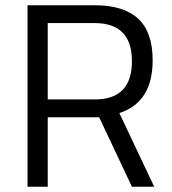

<svg xmlns="http://www.w3.org/2000/svg" viewBox="-20 -712 656 732"><path d="M162 -265V0H85V-692H341Q451 -692 506.5 -641Q562 -590 562 -482Q562 -322 435 -281L568 0H483L358 -265ZM342 -333Q483 -333 483 -478.5Q483 -624 341 -624H162V-333Z"/></svg>

Font: Titillium-CLs Web
Style: CLs-Regular
Weight: 400
Version: Version 1.002;PS 57.000;hotconv 1.0.70;makeotf.lib2.5.55311